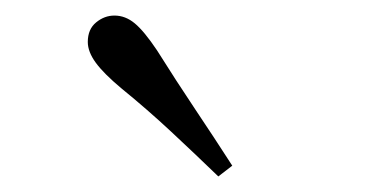

<svg xmlns="http://www.w3.org/2000/svg" viewBox="-20 -838 475 248"><path d="M280 -624 262 -610.1Q231.9 -639.2 201.1 -667.9Q170.3 -696.6 136.9 -723.8Q114 -742.9 103.7 -757Q93.4 -771.1 93.4 -783.8Q93.4 -800.3 104.2 -809.1Q114.9 -817.9 127.8 -817.9Q142 -817.9 154.1 -807.8Q166.2 -797.8 182.8 -773Q207.3 -734 232.1 -696.9Q256.9 -659.9 280 -624Z"/></svg>

Font: Noto Serif SC ExtraLight
Style: Regular
Weight: 200
Designer: Ryoko NISHIZUKA 西塚涼子 (kana & ideographs); Frank Grießhammer (Latin, Greek & Cyrillic); Wenlong ZHANG 张文龙 (bopomofo); San
Foundry: Adobe
Version: Version 2.002-H1;hotconv 1.1.0;makeotfexe 2.6.0